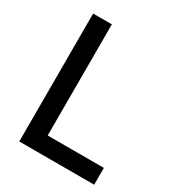

<svg xmlns="http://www.w3.org/2000/svg" viewBox="-168 -801 832 906"><g transform="rotate(30 247.5 -348.5)"><path d="M482 0H74V-697H176V-91.5H482Z"/></g></svg>

Font: Acari Sans Neue SemiBold
Style: Regular
Weight: 600
Designer: Alfredo Marco Pradil (font), Cristiano Sobral (main changes)
Foundry: Hanken Design Co. (font), Cristiano Sobral (main changes)
Version: Version 2.459;March 19, 2022;FontCreator 14.0.0.2808 64-bit;